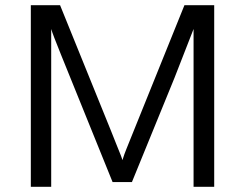

<svg xmlns="http://www.w3.org/2000/svg" viewBox="-20 -715 942 735"><path d="M98 0V-695H210L405 -214Q412 -195 424.5 -165Q437 -135 443 -119Q449 -103 449 -102Q449 -103 451 -109Q453 -115 456.5 -125.5Q460 -136 464 -145L686 -695H800V0H721V-604Q683 -507 648 -417L485 -18H411L213 -507Q181 -586 176 -604V0Z"/></svg>

Font: Coval
Style: Light
Weight: 300
Foundry: Context Ltd
Version: Version 001.000